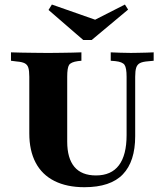

<svg xmlns="http://www.w3.org/2000/svg" viewBox="-20 -797 696 829"><path d="M106.5 -369.4V-465.3Q106.5 -491.1 102.4 -504.4Q98.4 -517.7 86.7 -523.8Q75 -529.8 52.4 -531.5L27.4 -534.7V-571Q46 -570.2 71.8 -569.8Q97.6 -569.4 125 -569Q152.4 -568.5 176.6 -568.5H187.9H199.2Q221 -568.5 245.2 -569Q269.4 -569.4 292.3 -569.8Q315.3 -570.2 331.5 -571V-534.7L316.1 -533.1Q286.3 -529 278.2 -516.5Q270.2 -504 270.2 -465.3V-369.4ZM344.4 11.3Q268.5 11.3 214.9 -15.7Q161.3 -42.7 133.9 -94.8Q106.5 -146.8 106.5 -221V-369.4H270.2V-185.5Q270.2 -113.7 301.2 -76.6Q332.3 -39.5 394.4 -39.5Q460.5 -39.5 493.5 -83.5Q526.6 -127.4 526.6 -213.7V-369.4H563.7V-208.9Q563.7 -100 510.5 -44.4Q457.3 11.3 344.4 11.3ZM526.6 -369.4V-465.3Q526.6 -504 517.7 -516.9Q508.9 -529.8 478.2 -533.1L458.1 -534.7V-571Q474.2 -570.2 499.2 -569.4Q524.2 -568.5 545.2 -568.5Q559.7 -568.5 577.8 -569Q596 -569.4 613.3 -569.8Q630.6 -570.2 643.5 -571V-534.7L618.5 -532.3Q596 -530.6 584.3 -524.6Q572.6 -518.5 568.1 -504.8Q563.7 -491.1 563.7 -465.3V-369.4ZM519.4 -777.4 533.1 -755.6 375.8 -624.2H339.5L189.5 -754L204 -777.4L431.5 -697.6L345.2 -688.7Z"/></svg>

Font: Playfair 9pt Black
Style: Regular
Weight: 900
Designer: Claus Eggers Sørensen
Foundry: Claus Eggers Sørensen
Version: Version 2.203